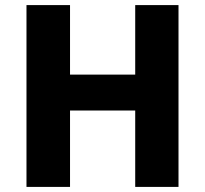

<svg xmlns="http://www.w3.org/2000/svg" viewBox="-20 -734 805 754"><path d="M681 0H511V-300H255V0H84V-714H255V-441H511V-714H681Z"/></svg>

Font: Noto Sans Cham ExtraBold
Style: Regular
Weight: 800
Version: Version 2.002